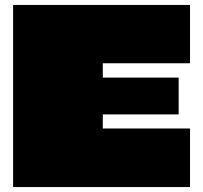

<svg xmlns="http://www.w3.org/2000/svg" viewBox="-20 -757 822 777"><path d="M33 0V-737H749V-501H396V-443H703V-294H396V-237H749V0Z"/></svg>

Font: Tomorrow Black
Style: Regular
Weight: 900
Designer: Tony de Marco, Monica Rizzolli
Foundry: Just in Type
Version: Version 2.002